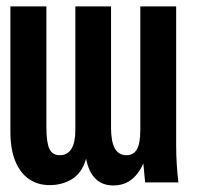

<svg xmlns="http://www.w3.org/2000/svg" viewBox="-20 -570 640 600"><path d="M537.5 0H433.5L428 -59Q412.5 -25 389.5 -7.8Q366.5 9.5 334 9.5Q265.5 9.5 249 -74Q236.5 -30 205.8 -10.8Q175 8.5 135 8.5Q99 8.5 71.5 -9.8Q44 -28 28.2 -65.5Q12.5 -103 12.5 -158V-550H125V-171Q125 -125.5 134.2 -105.2Q143.5 -85 166.5 -85Q215.5 -85 215.5 -165V-550H327V-171Q327 -127 339 -106Q351 -85 375 -85Q397 -85 407.8 -103.2Q418.5 -121.5 418.5 -165V-550H530.5V-117.5Q530.5 -57.5 537.5 0Z"/></svg>

Font: JuliaMono SemiBold
Style: Regular
Weight: 600
Monospace: yes
Designer: cormullion
Foundry: corm
Version: Version 0.055; ttfautohint (v1.8.4)